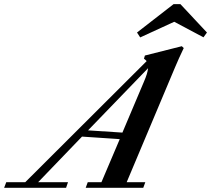

<svg xmlns="http://www.w3.org/2000/svg" viewBox="-89 -897 1009 917"><path d="M899.4 -741.7 882.8 -718.8 743.2 -793 580.6 -718.3 565.4 -741.7 740.2 -877.4H772.5ZM-69.3 0 -59.1 -26.9H31.7L611.3 -605Q607.4 -610.4 598.6 -616.7L603 -631.8L779.3 -676.3L788.6 -667.5Q764.2 -616.7 747.1 -575.7L516.1 -26.9H605L595.2 0H320.3L330.1 -26.9H395.5L482.9 -232.4L302.7 -244.6L93.3 -26.9H235.8L226.6 0ZM598.1 -505.9Q615.7 -545.9 618.2 -571.3L331.5 -274.4L495.6 -263.7Z"/></svg>

Font: Elstob 14pt SemiBold
Style: Italic
Weight: 600
Italic angle: -20°
Designer: Peter S. Baker
Version: Version 1.015